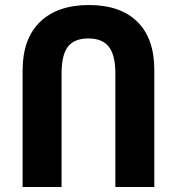

<svg xmlns="http://www.w3.org/2000/svg" viewBox="-20 -744 703 764"><path d="M70 -464Q70 -590 139.5 -657Q209 -724 334 -724Q459 -724 526.5 -657.5Q594 -591 594 -466V0H439V-452Q439 -525 413 -558Q387 -591 332 -591Q276 -591 250.5 -558.5Q225 -526 225 -451V0H70Z"/></svg>

Font: Noto Sans Georgian Bold Narrow
Style: Regular
Weight: 700
Width: 4
Designer: Monotype Design team
Foundry: Monotype Imaging Inc.
Version: Version 1.000